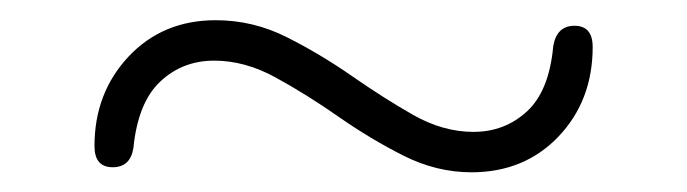

<svg xmlns="http://www.w3.org/2000/svg" viewBox="-20 -446 680 190"><path d="M446.5 -275.5Q412 -275.5 379.2 -292Q346.5 -308.5 315 -330.5Q283.5 -352.5 253 -369.2Q222.5 -386 192 -386Q160.5 -386 138.5 -365.2Q116.5 -344.5 112 -299.5Q109 -280.5 91.5 -280.5Q73.5 -280.5 73.5 -301.5Q73.5 -354 107.2 -390Q141 -426 193.5 -426Q230.5 -426 263.8 -409.2Q297 -392.5 328.2 -370.8Q359.5 -349 389 -332.2Q418.5 -315.5 448.5 -315.5Q479.5 -315.5 501.5 -335.8Q523.5 -356 527.5 -400.5Q531 -420.5 548.5 -420.5Q566.5 -420.5 566.5 -399.5Q566.5 -346.5 532.8 -311Q499 -275.5 446.5 -275.5Z"/></svg>

Font: Fraunces 9pt S000 Light
Style: Regular
Weight: 300
Version: Version 1.000; ttfautohint (v1.8.3)